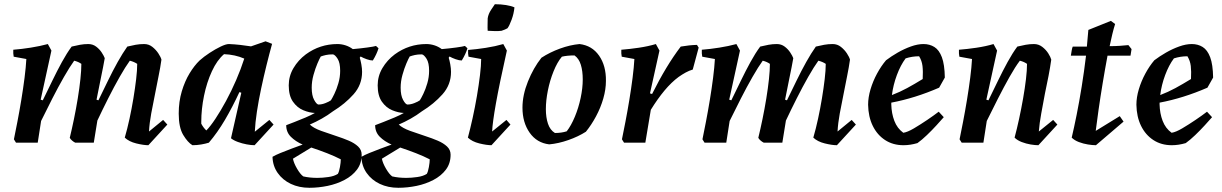

<svg xmlns="http://www.w3.org/2000/svg" viewBox="-20 -677 5800 911"><path d="M684 12Q661 12 626.5 3.5Q592 -5 572 -24Q584 -65 594.5 -113.5Q605 -162 613 -210.5Q621 -259 626 -301.5Q631 -344 631 -374Q616 -384 596 -389Q575 -360 548 -312.5Q521 -265 493.5 -210.5Q466 -156 442 -105L425 0H337Q329 -4 322 -10Q315 -16 311 -23Q321 -64 331 -112.5Q341 -161 349 -210Q357 -259 361.5 -301.5Q366 -344 366 -374Q352 -384 332 -389Q311 -360 283.5 -312Q256 -264 228 -209Q200 -154 175 -103L159 0H56L46 -16Q53 -50 62.5 -99Q72 -148 81 -202.5Q90 -257 96.5 -308Q103 -359 105 -397L45 -408Q42 -423 43 -441Q82 -444 126 -451Q170 -458 207 -468L224 -437L173 -204L183 -201Q205 -246 228 -293.5Q251 -341 274 -383Q297 -425 320 -456Q340 -461 359.5 -464.5Q379 -468 399 -468Q420 -468 436 -456Q452 -444 462.5 -428Q473 -412 477 -401Q470 -361 459 -308.5Q448 -256 438 -204L447 -201Q469 -246 492 -293.5Q515 -341 538.5 -383Q562 -425 584 -456Q604 -461 623.5 -464.5Q643 -468 664 -468Q686 -468 703 -454.5Q720 -441 731.5 -423.5Q743 -406 746 -394Q741 -358 732.5 -316.5Q724 -275 716 -233Q706 -185 697.5 -138.5Q689 -92 687 -53L754 -108L774 -86Z M893 12Q871 -1 849.5 -36.5Q828 -72 828 -138Q828 -195 842.5 -243.5Q857 -292 879.5 -329Q902 -366 927 -390Q947 -408 974.5 -426Q1002 -444 1027 -456Q1052 -468 1066 -468Q1092 -467 1119 -464Q1146 -461 1171 -457L1240 -481L1271 -469Q1258 -422 1244.5 -367.5Q1231 -313 1219 -256.5Q1207 -200 1199 -147.5Q1191 -95 1189 -52L1258 -108L1278 -86L1188 12Q1172 12 1150.5 8Q1129 4 1108.5 -3.5Q1088 -11 1076 -21L1125 -237L1116 -240Q1083 -169 1047.5 -108.5Q1012 -48 971 0Q955 5 934.5 8.5Q914 12 893 12ZM959 -58Q978 -77 1002.5 -114Q1027 -151 1052.5 -198Q1078 -245 1100.5 -297Q1123 -349 1139 -399Q1095 -418 1043 -420Q1010 -392 985.5 -339Q961 -286 948 -222.5Q935 -159 935 -99V-90Q945 -71 959 -58Z M1448 214Q1399 214 1360 195.5Q1321 177 1297.5 143.5Q1274 110 1273 67Q1286 59 1310.5 49Q1335 39 1363 28.5Q1391 18 1416 9Q1382 -6 1360 -28Q1338 -50 1338 -83Q1351 -88 1377 -98Q1403 -108 1430 -119.5Q1457 -131 1474 -141Q1448 -142 1419 -154Q1390 -166 1370 -194.5Q1350 -223 1350 -272Q1350 -316 1372.5 -354Q1395 -392 1431 -419Q1498 -468 1581 -468Q1600 -468 1619 -462Q1638 -456 1654 -444Q1689 -447 1722 -451.5Q1755 -456 1764 -459L1776 -448Q1768 -421 1749 -390Q1737 -390 1720 -396Q1703 -402 1691 -409L1687 -403Q1691 -391 1694.5 -371.5Q1698 -352 1698 -336Q1698 -275 1657.5 -229.5Q1617 -184 1560 -149Q1535 -130 1506.5 -114Q1478 -98 1450 -86Q1468 -69 1504 -56Q1540 -43 1577 -31Q1608 -21 1635 -9.5Q1662 2 1679 18Q1696 34 1696 57Q1696 98 1674 127.5Q1652 157 1615 176.5Q1578 196 1534.5 205Q1491 214 1448 214ZM1491 -181Q1507 -181 1524.5 -188Q1542 -195 1550 -201Q1556 -210 1566.5 -231.5Q1577 -253 1585.5 -282Q1594 -311 1594 -341Q1594 -379 1582 -398Q1570 -417 1560 -419Q1540 -419 1526.5 -416Q1513 -413 1502 -409Q1496 -399 1486 -375.5Q1476 -352 1467.5 -321.5Q1459 -291 1459 -261Q1459 -224 1470.5 -203Q1482 -182 1491 -181ZM1419 160Q1449 167 1486 167Q1510 167 1538 163Q1566 159 1583 148Q1589 138 1593 115.5Q1597 93 1597 79Q1568 64 1532 50Q1496 36 1457 23L1370 76Q1374 97 1389.5 123.5Q1405 150 1419 160Z M1870 214Q1821 214 1782 195.5Q1743 177 1719.5 143.5Q1696 110 1695 67Q1708 59 1732.5 49Q1757 39 1785 28.5Q1813 18 1838 9Q1804 -6 1782 -28Q1760 -50 1760 -83Q1773 -88 1799 -98Q1825 -108 1852 -119.5Q1879 -131 1896 -141Q1870 -142 1841 -154Q1812 -166 1792 -194.5Q1772 -223 1772 -272Q1772 -316 1794.5 -354Q1817 -392 1853 -419Q1920 -468 2003 -468Q2022 -468 2041 -462Q2060 -456 2076 -444Q2111 -447 2144 -451.5Q2177 -456 2186 -459L2198 -448Q2190 -421 2171 -390Q2159 -390 2142 -396Q2125 -402 2113 -409L2109 -403Q2113 -391 2116.5 -371.5Q2120 -352 2120 -336Q2120 -275 2079.5 -229.5Q2039 -184 1982 -149Q1957 -130 1928.5 -114Q1900 -98 1872 -86Q1890 -69 1926 -56Q1962 -43 1999 -31Q2030 -21 2057 -9.5Q2084 2 2101 18Q2118 34 2118 57Q2118 98 2096 127.5Q2074 157 2037 176.5Q2000 196 1956.5 205Q1913 214 1870 214ZM1913 -181Q1929 -181 1946.5 -188Q1964 -195 1972 -201Q1978 -210 1988.5 -231.5Q1999 -253 2007.5 -282Q2016 -311 2016 -341Q2016 -379 2004 -398Q1992 -417 1982 -419Q1962 -419 1948.5 -416Q1935 -413 1924 -409Q1918 -399 1908 -375.5Q1898 -352 1889.5 -321.5Q1881 -291 1881 -261Q1881 -224 1892.5 -203Q1904 -182 1913 -181ZM1841 160Q1871 167 1908 167Q1932 167 1960 163Q1988 159 2005 148Q2011 138 2015 115.5Q2019 93 2019 79Q1990 64 1954 50Q1918 36 1879 23L1792 76Q1796 97 1811.5 123.5Q1827 150 1841 160Z M2263 -397 2203 -408Q2200 -422 2201 -440Q2240 -443 2285 -450Q2330 -457 2368 -468L2385 -437Q2349 -276 2333 -186Q2317 -96 2315 -53L2383 -108L2402 -86L2312 12Q2289 12 2254.5 3.5Q2220 -5 2200 -24Q2211 -65 2222.5 -117Q2234 -169 2243 -222Q2252 -275 2257.5 -321Q2263 -367 2263 -397ZM2294 -531Q2293 -543 2293.5 -561.5Q2294 -580 2294 -590Q2297 -611 2310.5 -631Q2324 -651 2328 -657Q2356 -657 2381 -653Q2406 -649 2421 -642Q2418 -612 2407.5 -583.5Q2397 -555 2388 -543Q2378 -537 2360 -531Q2345 -529 2328.5 -529.5Q2312 -530 2294 -531Z M2586 8Q2527 1 2493 -47.5Q2459 -96 2459 -166Q2459 -226 2485 -290.5Q2511 -355 2549 -403Q2589 -429 2637 -446.5Q2685 -464 2730 -468Q2789 -461 2822.5 -413Q2856 -365 2855 -293Q2855 -253 2842.5 -209.5Q2830 -166 2808 -125Q2786 -84 2760 -52Q2724 -29 2677 -12.5Q2630 4 2586 8ZM2613 -46Q2644 -46 2669 -54Q2690 -81 2707.5 -123Q2725 -165 2735 -212Q2745 -259 2745 -300Q2745 -340 2736 -369.5Q2727 -399 2706 -414Q2670 -414 2646 -408Q2624 -382 2606.5 -338.5Q2589 -295 2579.5 -247.5Q2570 -200 2570 -159Q2570 -120 2580 -90Q2590 -60 2613 -46Z M2941 0 2931 -16Q2938 -50 2947.5 -99Q2957 -148 2966 -202.5Q2975 -257 2981.5 -308Q2988 -359 2990 -397L2930 -408Q2927 -423 2928 -441Q2967 -444 3011 -450.5Q3055 -457 3092 -468L3109 -437L3064 -234L3074 -231Q3108 -299 3141.5 -354.5Q3175 -410 3210 -456Q3250 -463 3287 -464L3295 -451L3267 -347Q3250 -342 3233.5 -333Q3217 -324 3200 -312Q3166 -287 3133 -247.5Q3100 -208 3068 -156L3042 0Z M3951 12Q3928 12 3893.5 3.5Q3859 -5 3839 -24Q3851 -65 3861.5 -113.5Q3872 -162 3880 -210.5Q3888 -259 3893 -301.5Q3898 -344 3898 -374Q3883 -384 3863 -389Q3842 -360 3815 -312.5Q3788 -265 3760.5 -210.5Q3733 -156 3709 -105L3692 0H3604Q3596 -4 3589 -10Q3582 -16 3578 -23Q3588 -64 3598 -112.5Q3608 -161 3616 -210Q3624 -259 3628.5 -301.5Q3633 -344 3633 -374Q3619 -384 3599 -389Q3578 -360 3550.5 -312Q3523 -264 3495 -209Q3467 -154 3442 -103L3426 0H3323L3313 -16Q3320 -50 3329.5 -99Q3339 -148 3348 -202.5Q3357 -257 3363.5 -308Q3370 -359 3372 -397L3312 -408Q3309 -423 3310 -441Q3349 -444 3393 -451Q3437 -458 3474 -468L3491 -437L3440 -204L3450 -201Q3472 -246 3495 -293.5Q3518 -341 3541 -383Q3564 -425 3587 -456Q3607 -461 3626.5 -464.5Q3646 -468 3666 -468Q3687 -468 3703 -456Q3719 -444 3729.5 -428Q3740 -412 3744 -401Q3737 -361 3726 -308.5Q3715 -256 3705 -204L3714 -201Q3736 -246 3759 -293.5Q3782 -341 3805.5 -383Q3829 -425 3851 -456Q3871 -461 3890.5 -464.5Q3910 -468 3931 -468Q3953 -468 3970 -454.5Q3987 -441 3998.5 -423.5Q4010 -406 4013 -394Q4008 -358 3999.5 -316.5Q3991 -275 3983 -233Q3973 -185 3964.5 -138.5Q3956 -92 3954 -53L4021 -108L4041 -86Z M4267 12Q4217 12 4179.5 -12.5Q4142 -37 4121 -80Q4100 -123 4099 -180Q4099 -215 4110.5 -253.5Q4122 -292 4141.5 -328Q4161 -364 4184 -391Q4209 -410 4239.5 -427.5Q4270 -445 4302 -456.5Q4334 -468 4362 -468Q4391 -468 4413.5 -454Q4436 -440 4449 -405.5Q4462 -371 4463 -309L4436 -261Q4321 -211 4209 -190Q4209 -185 4209 -181Q4210 -139 4223.5 -103.5Q4237 -68 4266 -47Q4286 -50 4316.5 -68Q4347 -86 4379.5 -108Q4412 -130 4434 -147L4458 -121Q4444 -105 4423 -82Q4402 -59 4378 -36Q4354 -13 4333 2Q4299 12 4267 12ZM4277 -400Q4253 -368 4235.5 -321Q4218 -274 4212 -226Q4249 -240 4284 -259Q4319 -278 4358 -302Q4360 -339 4357 -364Q4354 -389 4341 -410Q4308 -410 4277 -400Z M4907 12Q4891 12 4870 8.5Q4849 5 4828 -3Q4807 -11 4794 -24Q4805 -65 4815.5 -113.5Q4826 -162 4834.5 -210.5Q4843 -259 4848 -301.5Q4853 -344 4853 -374Q4839 -384 4819 -389Q4797 -360 4770 -312Q4743 -264 4715 -209Q4687 -154 4662 -103L4646 0H4543L4533 -16Q4540 -50 4549.5 -99Q4559 -148 4568 -202.5Q4577 -257 4583.5 -308Q4590 -359 4592 -397L4532 -408Q4529 -423 4530 -441Q4569 -444 4613 -450.5Q4657 -457 4694 -468L4711 -437L4660 -204L4670 -201Q4692 -246 4715 -293.5Q4738 -341 4761 -383Q4784 -425 4807 -456Q4827 -461 4846.5 -464.5Q4866 -468 4886 -468Q4908 -468 4925.5 -454.5Q4943 -441 4954 -423.5Q4965 -406 4968 -394Q4963 -358 4955 -316.5Q4947 -275 4938 -233Q4929 -185 4920.5 -138.5Q4912 -92 4909 -53L4977 -108L4997 -86Z M5180 12Q5164 12 5142 8.5Q5120 5 5099 -3Q5078 -11 5065 -24Q5076 -70 5088.5 -132.5Q5101 -195 5112.5 -266.5Q5124 -338 5133 -413H5061Q5063 -425 5065 -437.5Q5067 -450 5070 -456Q5085 -456 5102 -456Q5119 -456 5137 -456Q5141 -497 5144 -535L5251 -578L5271 -563Q5264 -541 5257.5 -514Q5251 -487 5245 -458Q5270 -458 5292.5 -459.5Q5315 -461 5334 -463L5349 -444L5344 -413H5235Q5223 -349 5212 -282.5Q5201 -216 5192.5 -156.5Q5184 -97 5179 -56L5293 -126L5311 -100Z M5540 12Q5490 12 5452.5 -12.5Q5415 -37 5394 -80Q5373 -123 5372 -180Q5372 -215 5383.5 -253.5Q5395 -292 5414.5 -328Q5434 -364 5457 -391Q5482 -410 5512.5 -427.5Q5543 -445 5575 -456.5Q5607 -468 5635 -468Q5664 -468 5686.5 -454Q5709 -440 5722 -405.5Q5735 -371 5736 -309L5709 -261Q5594 -211 5482 -190Q5482 -185 5482 -181Q5483 -139 5496.5 -103.5Q5510 -68 5539 -47Q5559 -50 5589.5 -68Q5620 -86 5652.5 -108Q5685 -130 5707 -147L5731 -121Q5717 -105 5696 -82Q5675 -59 5651 -36Q5627 -13 5606 2Q5572 12 5540 12ZM5550 -400Q5526 -368 5508.5 -321Q5491 -274 5485 -226Q5522 -240 5557 -259Q5592 -278 5631 -302Q5633 -339 5630 -364Q5627 -389 5614 -410Q5581 -410 5550 -400Z"/></svg>

Font: Labrada SemiBold
Style: Italic
Weight: 600
Italic angle: -7°
Designer: Mercedes Jáuregui
Foundry: Omnibus-Type Team
Version: Version 1.000; ttfautohint (v1.8.4.7-5d5b)